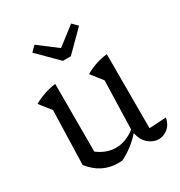

<svg xmlns="http://www.w3.org/2000/svg" viewBox="-171 -834 901 961"><g transform="rotate(-30 280.0 -353.5)"><path d="M75 -73 84 -385 32 -451Q96 -486 159 -493V-102Q209 -64 264 -64Q319 -64 374 -105L382 -385L330 -451Q391 -486 457 -493V-65L555 -71Q547 -32 522.5 -13Q498 6 471 6Q440 6 413 -16.5Q386 -39 376 -83Q324 -25 258 7Q247 8 234 8Q139 8 75 -73ZM250 -574 138 -686 167 -715 274 -634 379 -715 408 -686 296 -574Z"/></g></svg>

Font: Piazzolla
Style: Regular
Weight: 400
Designer: Juan Pablo del Peral
Foundry: Huerta Tipografica
Version: Version 1.330